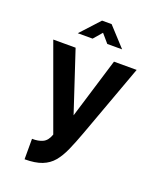

<svg xmlns="http://www.w3.org/2000/svg" viewBox="-156 -787 881 1058"><g transform="rotate(20 284.5 -258.0)"><path d="M117 174V54Q154 55 180 42.5Q206 30 219 -8L40 -500H171L288 -146L396 -500H529L373 -73Q350 -10 329.5 36Q309 82 283.5 112.5Q258 143 218.5 158.5Q179 174 117 174ZM155 -579 257 -690H313L415 -579H328L285 -629L242 -579Z"/></g></svg>

Font: Kulim Park
Style: Bold
Weight: 700
Designer: Noponies / Dale Sattler
Foundry: Noponies
Version: Version 1.000; ttfautohint (v1.8.3)